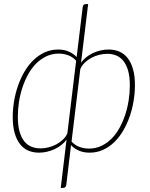

<svg xmlns="http://www.w3.org/2000/svg" viewBox="-20 -743 737 942"><path d="M306.5 -58Q296.5 -44 281.8 -32.2Q267 -20.5 249.2 -12Q231.5 -3.5 211.8 1.2Q192 6 171.5 6Q143 6 119.2 -4Q95.5 -14 78.5 -35.5Q61.5 -57 52 -90Q42.5 -123 42.5 -169Q42.5 -208 49.2 -247.8Q56 -287.5 69 -324.2Q82 -361 101 -393Q120 -425 144.8 -448.8Q169.5 -472.5 199.8 -486.2Q230 -500 265.5 -500Q295.5 -500 318.5 -489.5Q341.5 -479 356 -463L386 -709.5Q387.5 -723 402 -723H412.5L377.5 -435.5Q387.5 -449.5 402.2 -461.5Q417 -473.5 434.8 -482Q452.5 -490.5 472.5 -495.2Q492.5 -500 513 -500Q541.5 -500 565.2 -490Q589 -480 606 -458.5Q623 -437 632.5 -404Q642 -371 642 -325Q642 -286 635.2 -246Q628.5 -206 615.5 -169.2Q602.5 -132.5 583.5 -100.5Q564.5 -68.5 539.8 -44.8Q515 -21 484.8 -7.5Q454.5 6 419.5 6Q389 6 366 -4.5Q343 -15 328.5 -31L305 165.5Q302.5 179 289 179H278ZM178.5 -15Q198 -15 218.2 -20Q238.5 -25 256.5 -34.8Q274.5 -44.5 288.8 -58Q303 -71.5 310.5 -89L353.5 -445Q336.5 -464 314.2 -472Q292 -480 268 -480Q235.5 -480 208 -467Q180.5 -454 158 -431.8Q135.5 -409.5 118.8 -379.5Q102 -349.5 90.5 -315Q79 -280.5 73.2 -243.5Q67.5 -206.5 67.5 -170.5Q67.5 -127 76 -97.2Q84.5 -67.5 99.5 -49.2Q114.5 -31 134.8 -23Q155 -15 178.5 -15ZM506 -479Q486.5 -479 466 -473.8Q445.5 -468.5 427.5 -458.8Q409.5 -449 395.5 -435.2Q381.5 -421.5 374 -404L331 -48.5Q348 -30 370.5 -22Q393 -14 417 -14Q449.5 -14 477 -27Q504.5 -40 526.8 -62.2Q549 -84.5 565.8 -114.5Q582.5 -144.5 594 -179Q605.5 -213.5 611.2 -250.5Q617 -287.5 617 -323.5Q617 -367 608.5 -396.5Q600 -426 585 -444.5Q570 -463 549.8 -471Q529.5 -479 506 -479Z"/></svg>

Font: Lato Thin
Style: Italic
Weight: 200
Italic angle: -7°
Designer: Lukasz Dziedzic
Foundry: tyPoland Lukasz Dziedzic
Version: Version 2.007; 2014-02-27